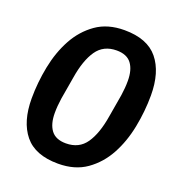

<svg xmlns="http://www.w3.org/2000/svg" viewBox="-131 -816 862 935"><g transform="rotate(20 300.0 -349.0)"><path d="M273 12Q154 12 99 -55.5Q44 -123 44 -243Q44 -325 60.5 -408.5Q77 -492 113.5 -559Q150 -626 209.5 -668Q269 -710 356 -710Q475 -710 530 -642.5Q585 -575 585 -455Q585 -373 568.5 -289.5Q552 -206 515.5 -139Q479 -72 419.5 -30Q360 12 273 12ZM275 -94Q343 -94 378.5 -145.5Q414 -197 429 -290L449 -407Q455 -447 455 -483Q455 -540 431 -572Q407 -604 354 -604Q286 -604 250.5 -552.5Q215 -501 200 -408L180 -291Q174 -250 174 -215Q174 -158 198 -126Q222 -94 275 -94Z"/></g></svg>

Font: IBM Plex Mono SemiBold
Style: Italic
Weight: 600
Italic angle: -9°
Monospace: yes
Designer: Mike Abbink, Paul van der Laan, Pieter van Rosmalen
Foundry: Bold Monday
Version: Version 2.3